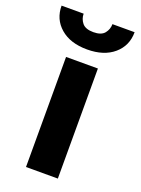

<svg xmlns="http://www.w3.org/2000/svg" viewBox="-176 -802 634 866"><g transform="rotate(20 140.5 -369.5)"><path d="M215.8 -528.3V0H63V-528.3ZM209 -738.8H315.4Q315.4 -673.8 268.1 -633.1Q220.7 -592.3 140.1 -592.3Q59.1 -592.3 12 -633.1Q-35.2 -673.8 -35.2 -738.8H70.8Q70.8 -713.9 86.4 -694.6Q102.1 -675.3 140.1 -675.3Q177.7 -675.3 193.4 -694.6Q209 -713.9 209 -738.8Z"/></g></svg>

Font: Vazirmatn RD UI ExtraBold
Style: Regular
Weight: 800
Designer: Saber Rastikerdar
Foundry: Saber Rastikerdar
Version: Version 33.003